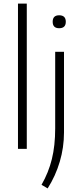

<svg xmlns="http://www.w3.org/2000/svg" viewBox="-20 -828 452 1068"><path d="M309 -671Q273 -671 273 -707Q273 -743 309 -743Q346 -743 346 -707Q346 -671 309 -671ZM211 200Q250 132 268.5 57Q287 -18 287 -114V-540H336V-91Q336 -8 312.5 71.5Q289 151 245 220ZM80 -808H129V0H80Z"/></svg>

Font: Encode Sans Narrow
Style: ExtraLight
Weight: 200
Designer: Pablo Impallari, Andres Torresi
Foundry: Pablo Impallari, Andres Torresi
Version: Version 1.000; ttfautohint (v1.00) -l 8 -r 50 -G 200 -x 14 -